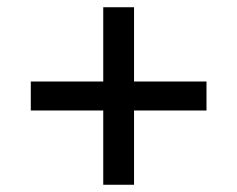

<svg xmlns="http://www.w3.org/2000/svg" viewBox="-20 -520 655 530"><path d="M65 -215H550V-295H65ZM265 -500V-10H350V-500Z"/></svg>

Font: Glinicke Jost Regular
Style: Regular
Weight: 400
Version: Version 3.710